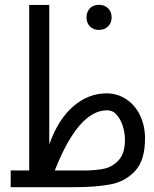

<svg xmlns="http://www.w3.org/2000/svg" viewBox="-20 -779 640 799"><path d="M24.5 -69.5H101.5V-758.5H185V-178Q222 -282.5 285 -336.5Q348 -390.5 423 -390.5Q468.5 -390.5 505.2 -366.2Q542 -342 562.8 -299Q583.5 -256 583.5 -202.5Q583.5 -112 542.5 -67.8Q501.5 -23.5 440.2 -11.8Q379 0 286 0H24.5ZM330 -69.5Q378 -69.5 413.2 -77Q448.5 -84.5 474.2 -112.8Q500 -141 500 -198.5Q500 -222.5 492 -251Q484 -279.5 467 -299.8Q450 -320 425.5 -320Q306.5 -320 208 -69.5H314.5ZM340 -707Q340 -730 354.2 -744.5Q368.5 -759 391.5 -759Q415 -759 429.8 -744.5Q444.5 -730 444.5 -707Q444.5 -684 429.8 -669.2Q415 -654.5 391.5 -654.5Q368.5 -654.5 354.2 -669Q340 -683.5 340 -707Z"/></svg>

Font: JuliaMono
Style: Italic
Weight: 400
Italic angle: -9°
Monospace: yes
Designer: cormullion
Foundry: corm
Version: Version 0.057; ttfautohint (v1.8.4)